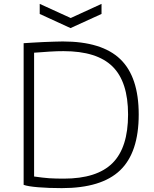

<svg xmlns="http://www.w3.org/2000/svg" viewBox="-20 -962 796 991"><path d="M185 -942 345 -869 504 -942V-890L344 -817L185 -890ZM299 9Q231 9 177 4.5Q123 0 102 -8V-739Q121 -740 148.5 -742Q176 -744 204.5 -745Q233 -746 259.5 -747Q286 -748 304 -748Q506 -748 601 -656.5Q696 -565 696 -371Q696 -175 600 -83Q504 9 299 9ZM309 -40Q480 -40 560.5 -120Q641 -200 641 -371Q641 -540 560.5 -619Q480 -698 308 -698Q293 -698 273.5 -697.5Q254 -697 233.5 -695.5Q213 -694 192.5 -692.5Q172 -691 156 -690V-51Q179 -48 198 -45.5Q217 -43 234.5 -42Q252 -41 270 -40.5Q288 -40 309 -40Z"/></svg>

Font: Encode Sans Wide
Style: ExtraLight
Weight: 200
Designer: Pablo Impallari, Andres Torresi
Foundry: Pablo Impallari, Andres Torresi
Version: Version 1.000; ttfautohint (v1.00) -l 8 -r 50 -G 200 -x 14 -